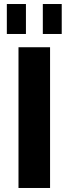

<svg xmlns="http://www.w3.org/2000/svg" viewBox="-20 -935 341 955"><path d="M229 -700V0H72V-700ZM109 -915V-766H14V-915ZM287 -915V-766H193V-915Z"/></svg>

Font: Pathway Extreme 72pt
Style: Bold
Weight: 700
Designer: Eduardo Rodriguez Tunni
Foundry: Eduardo Rodriguez Tunni
Version: Version 1.001;gftools[0.9.26]